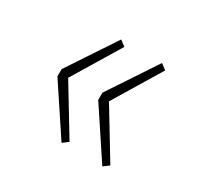

<svg xmlns="http://www.w3.org/2000/svg" viewBox="-90 -535 621 595"><g transform="rotate(30 220.0 -237.0)"><path d="M75 -224V-250L189 -422L209 -407L106 -237L209 -67L189 -52ZM221 -224V-250L335 -422L355 -407L252 -237L355 -67L335 -52Z"/></g></svg>

Font: Maitree ExtraLight
Style: Regular
Weight: 275
Designer: CadsonDemak Team
Foundry: CadsonDemak
Version: Version 1.003